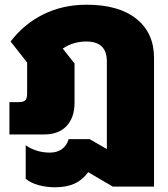

<svg xmlns="http://www.w3.org/2000/svg" viewBox="-20 -570 713 814"><path d="M89 188V46Q134 77 192 77Q221 77 242 62.5Q263 48 271 20H360L433 62V-310Q433 -394 346 -394Q290 -394 246 -364L296 -301V-134Q296 -72 262.5 -36Q229 0 167 0H20V-137H58Q80 -137 87.5 -145Q95 -153 95 -174V-305L25 -394Q81 -468 163.5 -509Q246 -550 347 -550Q484 -550 558.5 -490Q633 -430 633 -325V221H458L354 160Q330 193 296 208.5Q262 224 213 224Q177 224 144 215Q111 206 89 188Z"/></svg>

Font: Prompt ExtraBold
Style: Regular
Weight: 800
Designer: Katatrad Team
Foundry: CadsonDemak
Version: Version 1.001